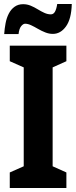

<svg xmlns="http://www.w3.org/2000/svg" viewBox="-20 -943 381 963"><path d="M313 0H29V-78L99 -109V-605L29 -636V-714H313V-636L244 -605V-109L313 -78ZM340 -923Q338 -848 311 -810.5Q284 -773 245 -773Q226 -773 207 -780.5Q188 -788 170 -798.5Q152 -809 136 -816.5Q120 -824 106 -824Q96 -824 86 -811.5Q76 -799 73 -772H1Q3 -800 8 -826.5Q13 -853 24 -874.5Q35 -896 53 -909Q71 -922 96 -922Q116 -922 134 -914.5Q152 -907 169 -896.5Q186 -886 202.5 -878.5Q219 -871 235 -871Q248 -871 255.5 -884Q263 -897 267 -923Z"/></svg>

Font: Noto Sans Display Condensed
Style: Bold
Weight: 700
Width: 3
Designer: Monotype Design Team
Foundry: Monotype Imaging Inc.
Version: Version 2.003